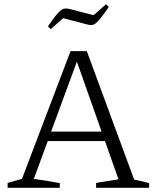

<svg xmlns="http://www.w3.org/2000/svg" viewBox="-20 -889 742 909"><path d="M615 -39Q650 -32 686 -22V0H435V-23L541 -40L477 -221H206L140 -42Q171 -38 201.5 -33Q232 -28 263 -22V0H16V-23L84 -42L314 -647H391ZM222 -266H461L344 -597ZM220 -751 207 -764Q238 -810 255 -828Q272 -846 283 -848Q294 -850 308 -847L423 -817L482 -869L495 -856Q465 -812 448 -793Q431 -774 419.5 -771.5Q408 -769 394 -773L279 -803Z"/></svg>

Font: Piazzolla SC Light
Style: Regular
Weight: 300
Designer: Juan Pablo del Peral
Foundry: Huerta Tipografica
Version: Version 1.330